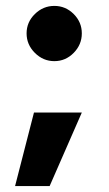

<svg xmlns="http://www.w3.org/2000/svg" viewBox="-20 -517 369 650"><path d="M70 -404Q70 -442 98 -469.5Q126 -497 164 -497Q202 -497 229.5 -469.5Q257 -442 257 -404Q257 -366 229.5 -338Q202 -310 164 -310Q126 -310 98 -338Q70 -366 70 -404ZM95 -136H257L148 113H31Z"/></svg>

Font: Oak Sans ExtraBold
Style: Regular
Weight: 800
Designer: Erik Kennedy, Walven
Foundry: Erik Kennedy, Walven
Version: Version 1.000